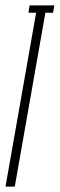

<svg xmlns="http://www.w3.org/2000/svg" viewBox="-32 -695 222 715"><path d="M-11.5 0H23L137 -647.5H165.5L170.5 -675H78L74 -647.5H102.5Z"/></svg>

Font: Anybody UltraCondensed ExtraLight
Style: Italic
Weight: 250
Width: 1
Italic angle: -10°
Version: Version 1.113;gftools[0.9.25]